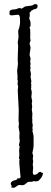

<svg xmlns="http://www.w3.org/2000/svg" viewBox="-20 -812 247 935"><path d="M80.1 51.8 74.2 -14.6V-32.2L76.2 -34.2L72.3 -40L74.2 -58.6L73.2 -79.1Q73.2 -88.9 76.2 -97.7Q72.3 -101.6 72.3 -105.5L76.2 -125L74.2 -143.6L75.2 -166L70.3 -194.3L72.3 -209L70.3 -225.6L71.3 -276.4L66.4 -372.1L68.4 -389.6L65.4 -403.3Q65.4 -408.2 66.4 -411.6Q67.4 -415 66.4 -419.9Q64.5 -424.8 64.9 -429.2Q65.4 -433.6 65.4 -439.5L63.5 -467.8L67.4 -500Q66.4 -507.8 66.4 -516.6V-533.2L68.4 -586.9L66.4 -605.5L70.3 -631.8L68.4 -662.1Q68.4 -664.1 71.3 -670.4Q74.2 -676.8 74.7 -681.2Q75.2 -685.5 76.7 -692.4Q78.1 -699.2 77.6 -708.5Q77.1 -717.8 77.1 -725.1Q77.1 -732.4 72.3 -739.3L66.4 -740.2L39.1 -737.3Q26.4 -737.3 26.4 -743.2V-757.8Q33.2 -765.6 47.4 -766.1Q61.5 -766.6 70.3 -772.5H76.2Q82 -772.5 85 -769.5L103.5 -781.2H107.4L136.7 -785.2Q140.6 -787.1 144 -789.6Q147.5 -792 153.8 -792Q160.2 -792 163.1 -785.2Q163.1 -771.5 155.8 -769.5Q148.4 -767.6 144 -766.1Q139.6 -764.6 137.7 -762.2Q135.7 -759.8 132.8 -761.7Q130.9 -753.9 124 -751Q125 -747.1 125 -739.3Q125 -731.4 122.1 -721.7Q128.9 -709 128.9 -695.3Q128.9 -681.6 126.5 -681.6Q124 -681.6 124 -678.7L127 -668Q127.9 -657.2 127.4 -647Q127 -636.7 127 -626L128.9 -615.2L124 -600.6L128.9 -580.1L124 -544.9L128.9 -527.3L127 -511.7L128.9 -501L127 -491.2L128.9 -482.4L127 -471.7L130.9 -451.2L128.9 -438.5L132.8 -416L130.9 -407.2L132.8 -397.5L130.9 -392.6L132.8 -389.6L130.9 -381.8L134.8 -363.3L132.8 -339.8L136.7 -319.3L134.8 -308.6L136.7 -292L134.8 -278.3L137.7 -258.8L136.7 -236.3L137.7 -225.6L136.7 -218.8L139.6 -202.1L137.7 -188.5L139.6 -179.7L137.7 -174.8L141.6 -159.2Q143.6 -151.4 143.6 -142.6V-105.5Q143.6 -95.7 141.6 -85.9L137.7 -67.4L141.6 -52.7L139.6 -38.1L141.6 -27.3L139.6 -10.7L141.6 3.9L139.6 25.4Q139.6 34.2 143.6 39.1H147.5Q158.2 39.1 164.1 31.7Q169.9 24.4 177.7 25.4H180.7V29.3H185.5Q188.5 29.3 189.5 31.2Q187.5 51.8 166 69.3Q158.2 71.3 152.3 71.3Q146.5 71.3 143.6 69.3Q138.7 74.2 127.4 73.2Q116.2 72.3 108.9 79.6Q101.6 86.9 95.2 88.9Q88.9 90.8 82.5 89.4Q76.2 87.9 69.8 89.8Q63.5 91.8 58.1 97.2Q52.7 102.5 44.9 102.5L40 101.6Q35.2 103.5 35.6 99.1Q36.1 94.7 36.1 91.8V89.8Q32.2 88.9 32.2 81.1V79.1Q38.1 69.3 48.8 66.9Q59.6 64.5 63.5 61.5V59.6Q63.5 55.7 69.8 56.6Q76.2 57.6 80.1 51.8Z"/></svg>

Font: Mountains of Christmas
Style: Regular
Weight: 400
Designer: Crystal Kluge
Foundry: Font Diner, Inc DBA Tart Workshop
Version: Version 1.002